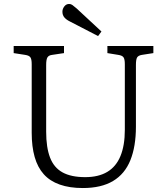

<svg xmlns="http://www.w3.org/2000/svg" viewBox="-20 -935 841 969"><path d="M398 14Q331 14 281.5 -3.5Q232 -21 201 -55.5Q170 -90 155 -142.5Q140 -195 140 -265V-611Q140 -636 133.5 -645.5Q127 -655 107 -658L49 -667V-703H303V-667L243 -658Q226 -656 219.5 -645.5Q213 -635 213 -607V-270Q213 -191 232.5 -140Q252 -89 295.5 -65Q339 -41 410 -41Q477 -41 521.5 -67.5Q566 -94 588 -147.5Q610 -201 610 -280V-611Q610 -636 603.5 -645.5Q597 -655 577 -658L522 -667V-703H754V-667L696 -658Q678 -655 672 -645Q666 -635 666 -607V-296Q666 -196 638 -126.5Q610 -57 550.5 -21.5Q491 14 398 14ZM475 -753 332 -827Q314 -836 304.5 -847.5Q295 -859 295 -876Q295 -890 304.5 -902.5Q314 -915 329 -915Q338 -915 345.5 -909.5Q353 -904 366 -893L492 -776Z"/></svg>

Font: Literata 18pt Light
Style: Regular
Weight: 300
Designer: Latin by Veronika Burian and Jose Scaglione. Greek by Irene Vlachou. Cyrillic by Vera Evstafieva.
Foundry: TypeTogether
Version: Version 3.103;gftools[0.9.29]